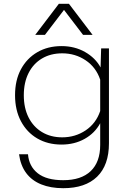

<svg xmlns="http://www.w3.org/2000/svg" viewBox="-20 -798 690 1008"><path d="M508 -444 511 -544H552V-46Q552 69 490 129.5Q428 190 312 190Q246 190 196.5 170Q147 150 117.5 110.5Q88 71 80 12H127Q132 75 178 111.5Q224 148 312 148Q406 148 456 100.5Q506 53 506 -37V-151Q478 -99 424.5 -69Q371 -39 303 -39Q231 -39 176 -71Q121 -103 90 -161.5Q59 -220 59 -298Q59 -377 90 -434.5Q121 -492 176 -524Q231 -556 303 -556Q372 -556 426.5 -525Q481 -494 508 -444ZM307 -77Q375 -77 429.5 -113.5Q484 -150 506 -215V-380Q484 -445 429.5 -481.5Q375 -518 307 -518Q246 -518 200.5 -491Q155 -464 130 -414.5Q105 -365 105 -298Q105 -231 130 -181.5Q155 -132 200.5 -104.5Q246 -77 307 -77ZM165 -615 289 -778H342L466 -615H416L316 -746L216 -615Z"/></svg>

Font: Azeret Mono Thin
Style: Regular
Weight: 100
Designer: Martin Vácha
Foundry: Displaay
Version: Version 1.002